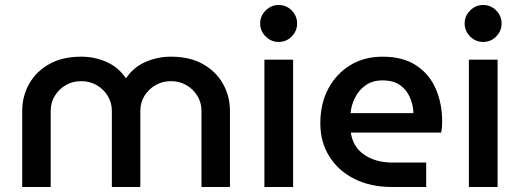

<svg xmlns="http://www.w3.org/2000/svg" viewBox="-20 -749 2082 769"><path d="M69 0V-305Q69 -364 97 -413.5Q125 -463 177.5 -492.5Q230 -522 305 -522Q359 -522 406.5 -501Q454 -480 484 -436H485Q515 -480 563 -501Q611 -522 665 -522Q740 -522 792.5 -492.5Q845 -463 873 -413.5Q901 -364 901 -305V0H787V-305Q787 -338 770.5 -365Q754 -392 726.5 -408Q699 -424 665 -424Q631 -424 603 -408Q575 -392 558.5 -365Q542 -338 542 -305V0H428V-305Q428 -338 411.5 -365Q395 -392 367 -408Q339 -424 305 -424Q271 -424 243.5 -408Q216 -392 199.5 -365Q183 -338 183 -305V0Z M1039 0V-510H1154V0ZM1096 -581Q1066 -581 1044 -603Q1022 -625 1022 -655Q1022 -685 1044 -707Q1066 -729 1096 -729Q1127 -729 1148.5 -707Q1170 -685 1170 -655Q1170 -625 1148.5 -603Q1127 -581 1096 -581Z M1550 0Q1464 0 1399.5 -32.5Q1335 -65 1299 -122.5Q1263 -180 1263 -255Q1263 -334 1295 -394Q1327 -454 1383 -488Q1439 -522 1512 -522Q1594 -522 1647 -487Q1700 -452 1725.5 -393Q1751 -334 1751 -261Q1751 -237 1747 -218H1385Q1394 -159 1440 -128.5Q1486 -98 1550 -98H1687V0ZM1384 -296H1636Q1635 -328 1622 -358.5Q1609 -389 1582.5 -408Q1556 -427 1512 -427Q1472 -427 1444.5 -407.5Q1417 -388 1402 -358Q1387 -328 1384 -296Z M1858 0V-510H1973V0ZM1915 -581Q1885 -581 1863 -603Q1841 -625 1841 -655Q1841 -685 1863 -707Q1885 -729 1915 -729Q1946 -729 1967.5 -707Q1989 -685 1989 -655Q1989 -625 1967.5 -603Q1946 -581 1915 -581Z"/></svg>

Font: MuseoModerno Medium
Style: Regular
Weight: 500
Designer: Pablo Cosgaya, Héctor Gatti, Marcela Romero, and the Authors of The MuseoModerno Project.
Foundry: Omnibus-Type Team
Version: Version 1.001